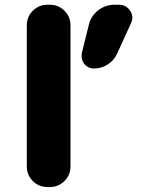

<svg xmlns="http://www.w3.org/2000/svg" viewBox="-20 -794 596 794"><path d="M472.7 -774.4Q502 -774.4 518.6 -749Q527.3 -735.4 527.3 -720.7Q527.3 -709 521.5 -697.3L463.9 -571.3Q451.2 -543.9 425.3 -527.3Q399.4 -510.7 369.1 -510.7Q343.8 -510.7 328.1 -530.3Q317.4 -544.9 317.4 -561.5Q317.4 -568.4 318.4 -575.2L347.7 -692.4Q356.4 -728.5 386.2 -751.5Q416 -774.4 453.1 -774.4ZM175.8 -20.5Q140.6 -20.5 115.7 -45.4Q90.8 -70.3 90.8 -105.5V-689.5Q90.8 -724.6 115.7 -749.5Q140.6 -774.4 175.8 -774.4H186.5Q221.7 -774.4 246.6 -749.5Q271.5 -724.6 271.5 -689.5V-105.5Q271.5 -70.3 246.6 -45.4Q221.7 -20.5 186.5 -20.5Z"/></svg>

Font: Gen Jyuu GothicX Heavy
Style: Bold
Weight: 900
Designer: [Source Han Sans]
Ryoko NISHIZUKA  (kana & ideographs); Paul D. Hunt (Latin, Greek & Cyrillic); Wenlong ZHANG  (bopomofo
Version: Version 1.002.20150607